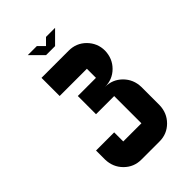

<svg xmlns="http://www.w3.org/2000/svg" viewBox="-246 -955 1059 1059"><g transform="rotate(-45 283.0 -425.5)"><path d="M354 0H212.4Q153.8 0 113 -40.8Q72.3 -81.5 70.8 -141.6V-212.4H212.4V-141.6H354V-354H212.4V-496.1H354V-566.9H141.6V-708.5H354Q412.6 -708.5 453.6 -668Q495.6 -625.5 495.6 -566.9Q494.1 -506.3 453.4 -465.8Q412.6 -425.3 354 -425.3Q412.6 -425.3 453.4 -384.5Q494.1 -343.8 495.6 -283.7V-141.6Q494.1 -81.5 453.4 -40.8Q412.6 0 354 0ZM389.6 -850.6 318.8 -779.8V-779.3H247.6V-779.8L176.8 -850.6H247.6L283.2 -814.9L318.8 -850.6Z"/></g></svg>

Font: Blazma
Style: Regular
Weight: 400
Designer: GGBotNet
Version: 1.00